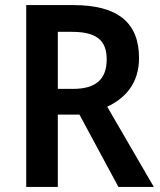

<svg xmlns="http://www.w3.org/2000/svg" viewBox="-20 -734 630 754"><path d="M268 -714H83V0H207V-284H292L445 0H584L401 -315C472 -348 526 -407 526 -506C526 -645 443 -714 268 -714ZM262 -609C356 -609 399 -578 399 -501C399 -424 358 -385 267 -385H207V-609Z"/></svg>

Font: Noto Sans Arabic SemCond SemBd
Style: Regular
Weight: 600
Width: 4
Designer: Monotype Design Team, Nadine Chahine, Nizar Qandah and Khaled Hosny
Foundry: Monotype Imaging Inc.
Version: Version 2.012